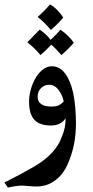

<svg xmlns="http://www.w3.org/2000/svg" viewBox="-40 -627 422 872"><path d="M304 -103Q305 -92 305 -70Q305 -16 296 29Q285 83 262 130Q241 172 204 197Q170 220 125 220Q112 220 90 218Q70 216 62 216Q34 216 -4 225L-20 202Q58 163 116 129Q215 71 241 -7Q258 -44 258 -90Q237 -57 191 -57Q142 -57 118 -81Q92 -107 92 -165Q92 -192 100 -221Q108 -250 123 -275Q137 -298 155.5 -312Q174 -326 195 -326Q255 -326 284 -236Q301 -183 304 -103ZM184 -242Q161 -242 146 -226.5Q131 -211 131 -188Q131 -143 194 -143Q223 -143 235.5 -154Q248 -165 249 -165Q249 -169 245 -182.5Q241 -196 233 -208Q213 -242 184 -242ZM131 -550Q166 -581 187 -607Q205 -597 221.5 -580Q238 -563 247 -547Q219 -514 191 -491Q164 -524 131 -550ZM295 -433Q276 -409 239 -377Q210 -410 193 -424Q169 -398 144 -377Q112 -414 84 -435Q127 -478 140 -492Q168 -475 190 -446Q222 -476 234 -492Q252 -481 268.5 -464.5Q285 -448 295 -433Z"/></svg>

Font: Mirza Medium
Style: Regular
Weight: 500
Designer: Arabic design by Kourosh Beigpour, Latin design by Eduardo Tunni, engineering by Lasse Fister
Version: Version 1.0010g